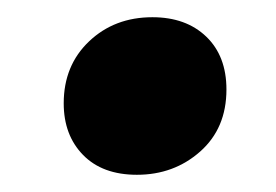

<svg xmlns="http://www.w3.org/2000/svg" viewBox="-20 -434 320 223"><path d="M139 -231Q99 -231 76.5 -254Q54 -277 54 -314Q54 -358 83.5 -386Q113 -414 157 -414Q196 -414 219.5 -391.5Q243 -369 243 -330Q243 -285 212.5 -258Q182 -231 139 -231Z"/></svg>

Font: Bitter ExtraBold
Style: Italic
Weight: 800
Italic angle: -9°
Designer: Sol Matas, and Bitter project Authors
Foundry: Sol Matas
Version: Version 2.001